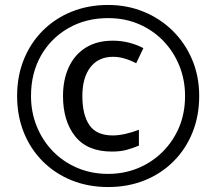

<svg xmlns="http://www.w3.org/2000/svg" viewBox="-20 -744 872 774"><path d="M416 10Q336 10 269 -17Q202 -44 152.5 -93.5Q103 -143 76 -210Q49 -277 49 -357Q49 -437 76 -504Q103 -571 152.5 -620.5Q202 -670 269 -697Q336 -724 416 -724Q492 -724 558.5 -697Q625 -670 675.5 -620.5Q726 -571 754.5 -504Q783 -437 783 -357Q783 -277 756 -210Q729 -143 679.5 -93.5Q630 -44 563 -17Q496 10 416 10ZM416 -43Q480 -43 536 -66Q592 -89 635 -131.5Q678 -174 702 -231Q726 -288 726 -357Q726 -422 703 -479Q680 -536 638.5 -579Q597 -622 540.5 -646.5Q484 -671 416 -671Q326 -671 255.5 -630.5Q185 -590 145 -519.5Q105 -449 105 -357Q105 -292 128 -235Q151 -178 192.5 -135Q234 -92 291 -67.5Q348 -43 416 -43ZM431 -133Q332 -133 283 -194.5Q234 -256 234 -357Q234 -422 257 -472.5Q280 -523 325 -551.5Q370 -580 435 -580Q500 -580 558 -550L529 -489Q479 -515 436 -515Q377 -515 344.5 -473Q312 -431 312 -357Q312 -281 340.5 -239.5Q369 -198 435 -198Q458 -198 486.5 -204.5Q515 -211 540 -221V-157Q516 -147 491 -140Q466 -133 431 -133Z"/></svg>

Font: Noto Sans Kaithi
Style: Regular
Weight: 400
Designer: Monotype Design Team
Foundry: Monotype Imaging Inc.
Version: Version 2.005; ttfautohint (v1.8.4.7-5d5b)